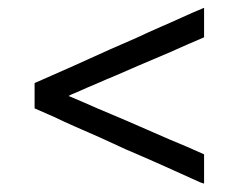

<svg xmlns="http://www.w3.org/2000/svg" viewBox="-20 -584 582 469"><path d="M147.5 -349.6Q182.6 -335 217.8 -319.3Q252.9 -304.7 287.1 -290Q314.5 -278.3 340.8 -266.6Q368.2 -254.9 394.5 -243.2Q416 -234.4 436.5 -225.6Q458 -215.8 478.5 -207Q478.5 -206.1 478.5 -204.1Q478.5 -203.1 478.5 -202.1Q478.5 -195.3 478.5 -189.5Q478.5 -182.6 478.5 -176.8Q478.5 -171.9 478.5 -168Q478.5 -163.1 478.5 -159.2Q478.5 -153.3 478.5 -147.5Q478.5 -142.6 478.5 -136.7Q478.5 -135.7 477.5 -135.7Q474.6 -136.7 468.8 -138.7Q422.9 -159.2 377.9 -179.7Q332 -200.2 286.1 -219.7Q254.9 -234.4 224.6 -248Q193.4 -261.7 162.1 -275.4Q137.7 -286.1 113.3 -297.9Q88.9 -308.6 64.5 -319.3Q64.5 -320.3 64.5 -321.3Q64.5 -323.2 64.5 -324.2Q64.5 -330.1 64.5 -335.9Q64.5 -341.8 64.5 -347.7Q64.5 -351.6 64.5 -355.5Q64.5 -359.4 64.5 -364.3Q64.5 -368.2 64.5 -372.1Q64.5 -377 64.5 -380.9Q65.4 -381.8 66.4 -381.8Q67.4 -382.8 68.4 -382.8Q114.3 -403.3 159.2 -422.9Q205.1 -443.4 250 -463.9Q281.2 -477.5 312.5 -491.2Q343.8 -505.9 375 -519.5Q400.4 -530.3 425.8 -542Q451.2 -553.7 477.5 -564.5Q477.5 -564.5 478.5 -564.5Q478.5 -563.5 478.5 -563.5Q478.5 -561.5 478.5 -558.6Q478.5 -556.6 478.5 -553.7Q478.5 -551.8 478.5 -549.8Q478.5 -547.9 478.5 -545.9Q478.5 -542 478.5 -537.1Q478.5 -533.2 478.5 -528.3Q478.5 -524.4 478.5 -519.5Q478.5 -515.6 478.5 -510.7Q478.5 -506.8 478.5 -502Q478.5 -498 478.5 -493.2Q477.5 -492.2 476.6 -492.2Q475.6 -491.2 474.6 -491.2Q435.5 -474.6 396.5 -457Q357.4 -440.4 318.4 -423.8Q292 -412.1 264.6 -400.4Q238.3 -389.6 211.9 -377.9Q202.1 -374 193.4 -370.1Q184.6 -366.2 175.8 -362.3Q168.9 -359.4 162.1 -356.4Q154.3 -353.5 147.5 -349.6Z"/></svg>

Font: LeFont
Style: Light
Weight: 300
Designer: Leryon MEDIA
Version: Version 1.0